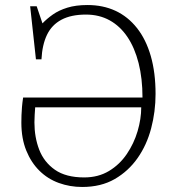

<svg xmlns="http://www.w3.org/2000/svg" viewBox="-20 -735 699 764"><path d="M307 9Q258 9 214 -7Q170 -23 137 -55.5Q104 -88 84.5 -136Q65 -184 65 -247Q65 -261 65.5 -276.5Q66 -292 67.5 -309.5Q69 -327 72 -347H547Q547 -423 531.5 -484Q516 -545 487 -588Q458 -631 416.5 -654Q375 -677 322 -677Q263 -677 224.5 -656.5Q186 -636 167 -596.5Q148 -557 145 -499H123L100 -710H126L149 -642Q166 -660 190 -677Q214 -694 248 -704.5Q282 -715 328 -715Q390 -715 439.5 -692Q489 -669 525 -623.5Q561 -578 580 -512Q599 -446 599 -361Q599 -291 581.5 -224.5Q564 -158 527.5 -106Q491 -54 436.5 -22.5Q382 9 307 9ZM315 -29Q371 -29 413.5 -54.5Q456 -80 484.5 -122Q513 -164 527.5 -213Q542 -262 542 -308H120Q119 -292 118 -278Q117 -264 117 -248Q117 -189 136 -139.5Q155 -90 198.5 -59.5Q242 -29 315 -29Z"/></svg>

Font: Literata ExtraLight
Style: Regular
Weight: 250
Designer: Latin by Veronika Burian and Jose Scaglione. Greek by Irene Vlachou. Cyrillic by Vera Evstafieva.
Foundry: TypeTogether
Version: Version 3.103;gftools[0.9.29]